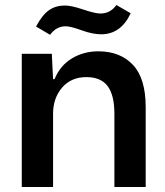

<svg xmlns="http://www.w3.org/2000/svg" viewBox="-20 -747 660 767"><path d="M67 0V-532H187L192 -431H198Q220 -485 267 -513.5Q314 -542 373 -542Q460 -542 511 -488Q562 -434 562 -319V0H437V-292Q437 -367 410 -403Q383 -439 325 -439Q264 -439 228 -397Q192 -355 192 -293V0ZM384 -610Q350 -610 306 -626Q262 -642 242 -642Q205 -642 180 -608L124 -641Q149 -688 176 -706.5Q203 -725 239 -725Q265 -725 312.5 -709Q360 -693 381 -693Q421 -693 445 -727L502 -694Q463 -610 384 -610Z"/></svg>

Font: Mona Sans SemiBold
Style: Regular
Weight: 600
Designer: Deni Anggara
Foundry: GitHub
Version: Version 2.000;Glyphs 3.2.3 (3260)